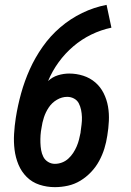

<svg xmlns="http://www.w3.org/2000/svg" viewBox="-20 -763 540 791"><path d="M206 8Q173 8 142.5 -2Q112 -12 90 -34Q68 -56 56 -85Q44 -114 40 -146Q36 -178 38 -211.5Q40 -245 45 -277Q53 -328 67 -378.5Q81 -429 102.5 -477Q124 -525 155.5 -570Q187 -615 228.5 -650.5Q270 -686 318.5 -709.5Q367 -733 419 -743L439 -649Q396 -640 356 -620.5Q316 -601 282 -572Q248 -543 221.5 -506.5Q195 -470 178 -429Q196 -446 219 -453Q242 -460 265 -460Q295 -460 323 -451Q351 -442 372.5 -423.5Q394 -405 407 -379Q420 -353 425 -324Q430 -295 428.5 -264.5Q427 -234 422 -204Q418 -177 410 -151Q402 -125 388.5 -100Q375 -75 355 -54Q335 -33 311 -18.5Q287 -4 260 2Q233 8 206 8ZM206 -88Q221 -88 235.5 -93.5Q250 -99 261.5 -109.5Q273 -120 281.5 -133Q290 -146 296 -160Q302 -174 305.5 -188Q309 -202 312 -217Q312 -218 312 -218.5Q312 -219 312 -219Q314 -235 316 -250Q318 -265 317.5 -280.5Q317 -296 314 -310.5Q311 -325 304.5 -337.5Q298 -350 285 -357Q272 -364 257 -364Q235 -364 214.5 -352Q194 -340 181 -320.5Q168 -301 161 -279.5Q154 -258 151 -236Q148 -221 147 -205.5Q146 -190 146.5 -174.5Q147 -159 149.5 -144.5Q152 -130 158.5 -117Q165 -104 178 -96Q191 -88 206 -88Z"/></svg>

Font: Iosevka Curly Slab Oblique
Style: Bold
Weight: 700
Italic angle: -9°
Monospace: yes
Designer: Belleve Invis
Foundry: Belleve Invis
Version: Version 11.1.0; ttfautohint (v1.8.3)